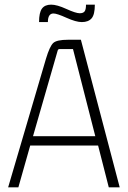

<svg xmlns="http://www.w3.org/2000/svg" viewBox="-20 -806 549 826"><path d="M186 -711H148Q148 -752 160.5 -769Q173 -786 200 -786Q225 -786 265.5 -767.5Q306 -749 323 -749Q338 -749 344 -757Q350 -765 350 -786H388Q388 -743 374 -727Q360 -711 332 -711Q307 -711 266 -729.5Q225 -748 210 -748Q186 -748 186 -711ZM495 0H448L402 -180H110L59 0H15L178 -554Q194 -607 209 -621Q224 -635 273 -635H328ZM228 -588 122 -220H390L294 -595H236Q230 -595 228 -588Z"/></svg>

Font: Gemunu Libre ExtraLight
Style: Regular
Weight: 200
Designer: Puspanada Ekanayake, Sola Matas, Pathum Egodawatta, Kosala Senevirathne
Foundry: mooniak
Version: Version 1.100